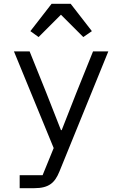

<svg xmlns="http://www.w3.org/2000/svg" viewBox="-20 -785 640 1005"><path d="M380 -300 303 -104H299L222 -300L135 -516H53L261 -10L203 132H83V200H159C236 200 267 172 291 113L547 -516H467ZM250 -765 139 -622 182 -591 299 -708 416 -591 461 -622 350 -765Z"/></svg>

Font: IBM Mono
Style: Regular
Weight: 400
Monospace: yes
Designer: Mike Abbink, Paul van der Laan, Pieter van Rosmalen
Foundry: Bold Monday
Version: Version 2.3